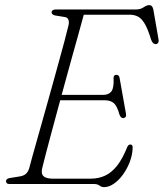

<svg xmlns="http://www.w3.org/2000/svg" viewBox="-20 -738 656 770"><path d="M204 -357.5H394Q416 -357.5 426.8 -371.5Q437.5 -385.5 435.5 -426Q435.5 -432 438.5 -435Q441.5 -438 446 -438Q452 -438 455.5 -434.5Q459 -431 459.5 -426L485 -283Q487 -273.5 483.8 -269.2Q480.5 -265 475 -264.5Q469.5 -264 465.8 -267.5Q462 -271 459.5 -277.5Q449.5 -313.5 436 -324.8Q422.5 -336 398.5 -336H197.5ZM358 0H17.5Q10.5 0 7.2 -3.5Q4 -7 4 -11.5Q4 -16.5 8.2 -19.8Q12.5 -23 19 -24L59.5 -30.5Q74.5 -33 83.2 -40.2Q92 -47.5 97 -63Q101.5 -81 111.2 -115.5Q121 -150 133.8 -195.5Q146.5 -241 161 -292.2Q175.5 -343.5 189.8 -395.2Q204 -447 217 -493.8Q230 -540.5 239.8 -577.5Q249.5 -614.5 254.5 -635.5Q258 -649 254.5 -658.5Q251 -668 241 -669.5L201 -676Q194.5 -677.5 190.8 -680.5Q187 -683.5 187 -688Q187 -694 191.5 -697Q196 -700 203.5 -700H524.5Q543.5 -700 556 -708.8Q568.5 -717.5 578.5 -717.5Q591.5 -717.5 595 -699.5L615.5 -581.5Q617.5 -571.5 614.2 -566.5Q611 -561.5 605 -561Q598.5 -561 594 -565.2Q589.5 -569.5 586 -579Q573.5 -620 561 -641.8Q548.5 -663.5 533.8 -671.2Q519 -679 500.5 -679H316Q308 -649.5 296 -606.2Q284 -563 269.5 -511.2Q255 -459.5 240 -404.2Q225 -349 210.5 -295.5Q196 -242 183.5 -195.5Q171 -149 162 -114.2Q153 -79.5 149 -62.5Q146 -49 149 -40Q152 -31 163 -26.2Q174 -21.5 193.5 -21.5H343.5Q376 -21.5 402.2 -34Q428.5 -46.5 450 -74Q471.5 -101.5 490 -147.5Q494.5 -158.5 502.5 -158.5Q513 -158.5 512 -144.5Q511 -115.5 500 -87.5Q489 -59.5 472.5 -37Q456 -14.5 436.2 -1Q416.5 12.5 397.5 12.5Q387 12.5 379 6.2Q371 0 358 0Z"/></svg>

Font: Fraunces 72pt Soft Wonky ExtraLight
Style: Italic
Weight: 250
Italic angle: -16°
Version: Version 1.000;[b76b70a41]